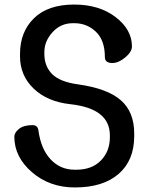

<svg xmlns="http://www.w3.org/2000/svg" viewBox="-20 -812 651 844"><path d="M68 -564V-575Q68 -672 129.5 -732Q191 -792 306 -792Q416 -792 488 -737Q560 -682 560 -608Q560 -584 530.5 -559.5Q501 -535 474 -535Q441 -535 441 -561Q441 -635 401.5 -672.5Q362 -710 307 -710H300Q247 -710 211 -670.5Q175 -631 175 -583V-575Q175 -521 209 -486.5Q243 -452 324 -441Q452 -423 511 -371.5Q570 -320 570 -225V-214Q570 -107 501.5 -47.5Q433 12 309 12Q198 12 120.5 -55Q43 -122 43 -211Q43 -229 63.5 -245.5Q84 -262 123 -262Q146 -262 149 -238Q160 -157 202.5 -111.5Q245 -66 308 -66H316Q384 -66 423.5 -106.5Q463 -147 463 -209V-217Q463 -335 289 -354Q188 -365 128 -422.5Q68 -480 68 -564Z"/></svg>

Font: Coupeur_Texte
Style: Regular
Weight: 400
Designer: Léa Rolland
Version: Version 1.000;PS 001.000;hotconv 1.0.88;makeotf.lib2.5.64775